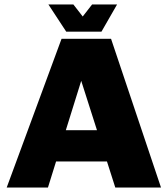

<svg xmlns="http://www.w3.org/2000/svg" viewBox="-20 -841 752 861"><path d="M10 0 256 -667H478L702 0H497L292 -642L398 -651L195 0ZM163 -117 197 -257H490L509 -117ZM277 -699 197 -821H309L351 -767L393 -821H505L435 -699Z"/></svg>

Font: Maven Pro Black
Style: Regular
Weight: 900
Designer: Joe Prince
Foundry: Joe Prince
Version: Version 2.103